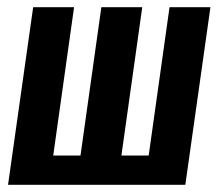

<svg xmlns="http://www.w3.org/2000/svg" viewBox="-20 -515 609 535"><path d="M2.4 0 72.4 -495H186.4L128.3 -81.7H204.3L262.4 -495H376.4L318.3 -81.7H394.3L452.4 -495H566.4L496.4 0Z"/></svg>

Font: Alumni Sans SC Thin
Style: Italic
Weight: 100
Italic angle: -8°
Designer: Robert E. Leuschke
Foundry: Robert E. Leuschke
Version: Version 1.016